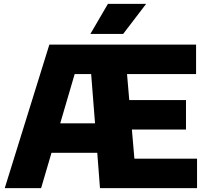

<svg xmlns="http://www.w3.org/2000/svg" viewBox="-20 -970 1072 990"><path d="M673 -152H996V0H495.5L481.5 -182H245.5L192 0H4.5L234.5 -740H991V-588H635L646.5 -454H939V-302H660ZM290.5 -334H470L450 -588H365ZM446 -795 536.5 -950H733.5L615 -795Z"/></svg>

Font: Encode Sans ExtraBold
Style: Regular
Weight: 800
Designer: Multiple Designers
Foundry: Impallari Type
Version: Version 2.000